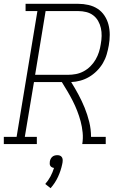

<svg xmlns="http://www.w3.org/2000/svg" viewBox="-35 -755 655 1006"><path d="M-15 0V-38H52L161 -697H99V-735H375Q402 -735 428.5 -729Q455 -723 476.5 -709Q498 -695 512.5 -673Q527 -651 533.5 -625.5Q540 -600 540 -572.5Q540 -545 535 -517Q531 -494 524 -470Q517 -446 504 -424Q491 -402 472.5 -383.5Q454 -365 432 -352Q410 -339 386 -332.5Q362 -326 338 -325Q358 -293 376 -259.5Q394 -226 408.5 -190.5Q423 -155 432.5 -116.5Q442 -78 442 -38H519V0H396Q401 -30 398 -60.5Q395 -91 387.5 -119Q380 -147 369.5 -174Q359 -201 346 -226.5Q333 -252 318.5 -276.5Q304 -301 289 -325H143L95 -38H158V0ZM321 -363Q342 -363 363 -367Q384 -371 403.5 -381.5Q423 -392 439 -408Q455 -424 466 -443Q477 -462 483.5 -482.5Q490 -503 493 -524Q497 -545 497.5 -566.5Q498 -588 493.5 -608Q489 -628 479 -645.5Q469 -663 453 -675Q437 -687 416.5 -692Q396 -697 375 -697H204L149 -363ZM230 231 202 209Q218 191 229.5 169.5Q241 148 248 125Q242 124 237 121.5Q232 119 229 114.5Q226 110 225.5 104Q225 98 226 92Q227 85 230 78.5Q233 72 238.5 67Q244 62 251 60Q258 58 265 58Q272 58 278 60Q284 62 288 67Q292 72 293 78.5Q294 85 293 92V94L291 105Q284 139 269 171.5Q254 204 230 231Z"/></svg>

Font: Iosevka Curly Slab XLtEx
Style: Italic
Weight: 200
Width: 7
Italic angle: -9°
Monospace: yes
Designer: Belleve Invis
Foundry: Belleve Invis
Version: Version 11.1.0; ttfautohint (v1.8.3)